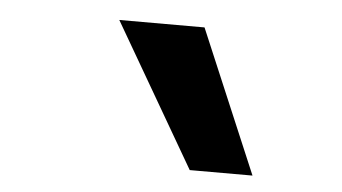

<svg xmlns="http://www.w3.org/2000/svg" viewBox="-32 -842 651 366"><g transform="rotate(5 293.0 -658.5)"><path d="M341.8 -521.5 183.1 -794.9H346.2L461.9 -521.5Z"/></g></svg>

Font: CaskaydiaCove NF
Style: Bold Italic
Weight: 700
Italic angle: -10°
Designer: Aaron Bell
Foundry: Saja Typeworks
Version: Version 2111.001; VTT 6.35;Nerd Fonts 3.2.1